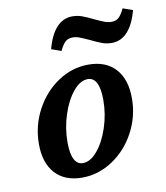

<svg xmlns="http://www.w3.org/2000/svg" viewBox="-75 -691 661 765"><g transform="rotate(-10 255.5 -308.0)"><path d="M49.5 -149.7Q49.5 -223.6 83.6 -287.6Q117.6 -351.6 174.9 -389.8Q232.1 -428 298 -428Q368.7 -428 407.4 -385.5Q446.2 -343.1 446.2 -266.1Q446.2 -192.7 412.1 -128.9Q378.1 -65.1 320.4 -26.9Q262.8 11.3 196.9 11.3Q127 11.3 88.3 -31Q49.5 -73.3 49.5 -149.7ZM332.8 -279Q332.8 -325.3 320.9 -348.4Q309.1 -371.5 285.8 -371.5Q255.5 -371.5 227 -337.4Q198.4 -303.2 180.7 -248.9Q162.9 -194.5 162.9 -137.2Q162.9 -91.4 174.8 -68.3Q186.6 -45.2 209.5 -45.2Q239.8 -45.2 268.3 -79.1Q296.8 -113 314.8 -167.4Q332.8 -221.7 332.8 -279ZM320.8 -523.9Q295.7 -535.4 282.2 -540.4Q268.7 -545.4 254.8 -545.4Q237.8 -545.4 226.6 -535.9Q215.4 -526.3 202.7 -500.1L163.1 -514.1Q177.9 -570.2 204.5 -599.3Q231.1 -628.4 268.5 -628.4Q289.2 -628.4 307.9 -621.6Q326.6 -614.8 353 -601.7Q376.6 -590.5 391.1 -585.1Q405.5 -579.7 419.8 -579.7Q436.7 -579.7 448 -589.2Q459.2 -598.8 471.9 -625L511.5 -611Q496.7 -555 470.1 -525.9Q443.5 -496.7 406 -496.7Q385.3 -496.7 366.3 -503.7Q347.2 -510.7 320.8 -523.9Z"/></g></svg>

Font: Playfair Micro SmCond SmLight
Style: Italic
Weight: 360
Width: 4
Italic angle: -15.6°
Designer: Claus Eggers Sørensen
Foundry: Claus Eggers Sørensen
Version: Version 2.203;Glyphs 3.3 (3326)